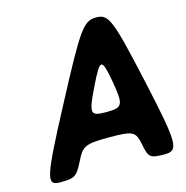

<svg xmlns="http://www.w3.org/2000/svg" viewBox="-105 -810 882 910"><g transform="rotate(-15 336.0 -355.5)"><path d="M501 -73C513 -7 521 0 592 0C663 0 663 -33 592 -356C521 -678 508 -711 446 -711C384 -711 361 -678 191 -356C20 -33 10 0 81 0C152 0 162 -7 195 -73C227 -139 243 -146 360 -146C476 -146 488 -139 501 -73ZM354 -398C413 -519 421 -519 443 -398C464 -277 458 -265 378 -265C297 -265 295 -277 354 -398Z"/></g></svg>

Font: Asimov Print
Style: AIt
Weight: 500
Designer: Google
Version: Version 2.000980: 2014